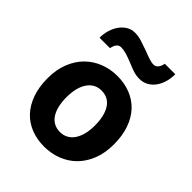

<svg xmlns="http://www.w3.org/2000/svg" viewBox="-207 -848 980 980"><g transform="rotate(45 283.0 -358.0)"><path d="M180.7 -247.6Q180.7 -212.4 187.3 -184.8Q193.8 -157.2 206.8 -137.7Q219.7 -118.2 239 -107.9Q258.3 -97.7 283.2 -97.7Q306.6 -97.7 325.7 -107.9Q344.7 -118.2 358.2 -137.7Q371.6 -157.2 378.7 -184.8Q385.7 -212.4 385.7 -247.6Q385.7 -317.9 359.6 -357.9Q333.5 -397.9 283.2 -397.9Q259.8 -397.9 240.7 -387.7Q221.7 -377.4 208.3 -357.9Q194.8 -338.4 187.7 -310.5Q180.7 -282.7 180.7 -247.6ZM43.9 -247.6Q43.9 -310.5 63.5 -359.1Q83 -407.7 116.5 -440.7Q149.9 -473.6 194.3 -490.7Q238.8 -507.8 288.1 -507.8Q339.8 -507.8 383.1 -490.7Q426.3 -473.6 457.3 -440.7Q488.3 -407.7 505.4 -359.1Q522.5 -310.5 522.5 -247.6Q522.5 -184.6 502.9 -136Q483.4 -87.4 450 -54.4Q416.5 -21.5 372.1 -4.6Q327.6 12.2 278.3 12.2Q226.6 12.2 183.6 -4.6Q140.6 -21.5 109.6 -54.4Q78.6 -87.4 61.3 -136Q43.9 -184.6 43.9 -247.6ZM85.4 -581.1Q85.4 -610.4 93.5 -636.7Q101.6 -663.1 116.2 -683.3Q130.9 -703.6 150.9 -715.6Q170.9 -727.5 195.3 -727.5Q219.2 -727.5 243.9 -720Q268.6 -712.4 297.9 -701.7Q312 -696.3 323 -692.1Q334 -688 343 -685.1Q352.1 -682.1 360.4 -680.4Q368.7 -678.7 377.4 -678.7Q386.2 -678.7 392.6 -682.6Q398.9 -686.5 403.3 -692.9Q407.7 -699.2 410.6 -707Q413.6 -714.8 415 -722.7H490.7Q490.7 -690.9 482.4 -664.1Q474.1 -637.2 459.2 -617.7Q444.3 -598.1 423.6 -587.2Q402.8 -576.2 377.9 -576.2Q355 -576.2 334.5 -582.5Q314 -588.9 288.1 -600.1Q257.3 -612.8 235.8 -618.9Q214.4 -625 198.7 -625Q189.5 -625 182.9 -621.1Q176.3 -617.2 171.9 -610.8Q167.5 -604.5 164.8 -596.7Q162.1 -588.9 161.1 -581.1Z"/></g></svg>

Font: Andika New Basic
Style: Bold
Weight: 700
Designer: Victor Gaultney, Annie Olsen, Pablo Ugerman
Foundry: SIL International
Version: Version 5.500; ttfautohint (v1.8.3)